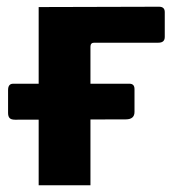

<svg xmlns="http://www.w3.org/2000/svg" viewBox="-20 -551 525 571"><path d="M451 -424H260Q249 -424 249 -412V0H95V-530L453 -531Q470 -531 470 -515V-441Q470 -424 451 -424ZM25 -195Q13 -195 8.5 -200Q4 -205 4 -215V-283Q4 -302 19 -302H365Q380 -302 380 -286V-218Q380 -196 354 -196Z"/></svg>

Font: Libre Franklin
Style: Bold
Weight: 700
Designer: Pablo Impallari, Rodrigo Fuenzalida, Nhung Nguyen
Foundry: Impallari Type
Version: Version 3.000